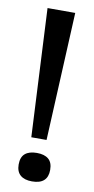

<svg xmlns="http://www.w3.org/2000/svg" viewBox="-80 -696 364 744"><g transform="rotate(10 102.0 -324.0)"><path d="M70 -156 45 -660H154L130 -156ZM102 12Q72 12 56 -2Q40 -16 40 -44Q40 -73 56 -86.5Q72 -100 102 -100Q132 -100 148 -86.5Q164 -73 164 -44Q164 12 102 12Z"/></g></svg>

Font: Bricolage Grotesque 96pt
Style: Regular
Weight: 400
Version: Version 1.001;gftools[0.9.33.dev8+g029e19f]